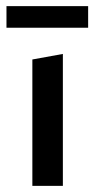

<svg xmlns="http://www.w3.org/2000/svg" viewBox="-20 -603 309 623"><path d="M1 -513V-583H266V-513ZM85 0V-410L184 -428V0Z"/></svg>

Font: EauTest Semibold
Style: Regular
Weight: 600
Designer: Christian Thalmann (Catharsis Fonts)
Version: Version 0.001;PS 000.001;hotconv 1.0.88;makeotf.lib2.5.64775